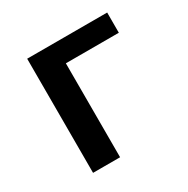

<svg xmlns="http://www.w3.org/2000/svg" viewBox="-106 -514 597 609"><g transform="rotate(-30 192.5 -209.0)"><path d="M361 -418V-344H167V0H68V-418Z"/></g></svg>

Font: EauTest Semibold
Style: Regular
Weight: 600
Designer: Christian Thalmann (Catharsis Fonts)
Version: Version 0.001;PS 000.001;hotconv 1.0.88;makeotf.lib2.5.64775